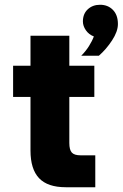

<svg xmlns="http://www.w3.org/2000/svg" viewBox="-20 -786 515 806"><path d="M380 0H256Q180 0 144 -38Q108 -76 108 -154V-379H35V-510H108V-636H271V-510H376V-379H271V-186Q271 -157 281.5 -145.5Q292 -134 318 -134H380ZM395 -552H321Q340 -571 353.5 -592.5Q367 -614 374 -633Q353 -641 340.5 -659Q328 -677 328 -696Q328 -728 348.5 -747Q369 -766 400 -766Q433 -766 454 -744.5Q475 -723 475 -685Q475 -654 450.5 -616.5Q426 -579 395 -552Z"/></svg>

Font: Wix Madefor Text ExtraBold
Style: Regular
Weight: 800
Designer: Dalton Maag Ltd
Foundry: Dalton Maag Ltd
Version: Version 3.100